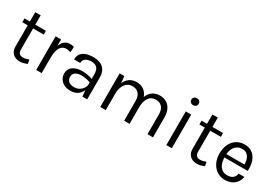

<svg xmlns="http://www.w3.org/2000/svg" viewBox="26 -1522 3359 2367"><g transform="rotate(30 1705.5 -338.5)"><path d="M248 12Q209 12 178 -3Q147 -18 129 -48Q111 -78 111 -123V-611H188V-125Q188 -51 257 -51Q277.5 -51 296.8 -55.8Q316 -60.5 340 -69L351 -13Q325.5 -2 300.2 5Q275 12 248 12ZM34 -424V-478H339V-424Z M477 0V-479H555V0ZM531 -216Q531 -307 548.5 -367.2Q566 -427.5 599.8 -457.2Q633.5 -487 682 -487Q697.5 -487 711 -484.8Q724.5 -482.5 738 -478L733 -401Q719 -405.5 702.2 -408.8Q685.5 -412 673 -412Q630.5 -412 604.5 -388Q578.5 -364 566.8 -320Q555 -276 555 -216Z M1134.5 0 1124.5 -105V-310Q1124.5 -374.5 1096.8 -402.8Q1069 -431 1014.5 -431Q983.5 -431 958.5 -422Q933.5 -413 918.5 -394.2Q903.5 -375.5 903.5 -346H816.5Q816.5 -398 842 -429.8Q867.5 -461.5 912.2 -475.8Q957 -490 1014.5 -490Q1069.5 -490 1111.8 -471.5Q1154 -453 1178.2 -412.8Q1202.5 -372.5 1202.5 -308V0ZM971.5 12Q912.5 12 874 -9Q835.5 -30 816.5 -63.5Q797.5 -97 797.5 -134Q797.5 -182.5 821.8 -213Q846 -243.5 888 -257.8Q930 -272 982.5 -272Q1020 -272 1058 -264.5Q1096 -257 1131.5 -244V-195Q1102 -207 1064 -214Q1026 -221 994.5 -221Q946.5 -221 913.5 -201.2Q880.5 -181.5 880.5 -134Q880.5 -98.5 905.8 -73.8Q931 -49 986.5 -49Q1025.5 -49 1056.8 -67.2Q1088 -85.5 1106.2 -113Q1124.5 -140.5 1124.5 -168H1143.5Q1143.5 -120 1123 -79Q1102.5 -38 1064 -13Q1025.5 12 971.5 12Z M2061 0V-281Q2061 -349.5 2028.5 -385.2Q1996 -421 1940 -421Q1875 -421 1840.5 -370.8Q1806 -320.5 1806 -232H1770Q1770 -296.5 1782.8 -345Q1795.5 -393.5 1819.8 -425.5Q1844 -457.5 1879.2 -473.8Q1914.5 -490 1959 -490Q2015.5 -490 2055.8 -464.5Q2096 -439 2117.5 -392.2Q2139 -345.5 2139 -281V0ZM1389 0V-478H1456L1465 -382Q1487.5 -434 1528.2 -462Q1569 -490 1626 -490Q1682.5 -490 1722.8 -464.5Q1763 -439 1784.5 -392.2Q1806 -345.5 1806 -281V0H1729V-281Q1729 -349.5 1696 -385.2Q1663 -421 1607 -421Q1564 -421 1532.5 -397.5Q1501 -374 1484 -330.2Q1467 -286.5 1467 -226V0Z M2368.5 -591Q2344.5 -591 2330.5 -604.8Q2316.5 -618.5 2316.5 -641Q2316.5 -662.5 2330.5 -675.8Q2344.5 -689 2368.5 -689Q2393 -689 2406.8 -675.8Q2420.5 -662.5 2420.5 -641Q2420.5 -618.5 2406.8 -604.8Q2393 -591 2368.5 -591ZM2329.5 0V-479H2407.5V0Z M2769.5 12Q2730.5 12 2699.5 -3Q2668.5 -18 2650.5 -48Q2632.5 -78 2632.5 -123V-611H2709.5V-125Q2709.5 -51 2778.5 -51Q2799 -51 2818.2 -55.8Q2837.5 -60.5 2861.5 -69L2872.5 -13Q2847 -2 2821.8 5Q2796.5 12 2769.5 12ZM2555.5 -424V-478H2860.5V-424Z M3164.5 12Q3102.5 12 3053.8 -19.8Q3005 -51.5 2976.8 -108Q2948.5 -164.5 2948.5 -238Q2948.5 -316.5 2976.5 -373Q3004.5 -429.5 3053.2 -459.8Q3102 -490 3164.5 -490Q3219 -490 3257.5 -468.2Q3296 -446.5 3319.5 -408.8Q3343 -371 3352.2 -323.8Q3361.5 -276.5 3357.5 -226H3011.5V-274H3306L3283 -259Q3284.5 -288.5 3279.8 -318Q3275 -347.5 3262 -372.2Q3249 -397 3225.5 -412Q3202 -427 3165.5 -427Q3120 -427 3088.8 -403.5Q3057.5 -380 3042 -341.8Q3026.5 -303.5 3026.5 -259V-227Q3026.5 -177 3041.8 -137.5Q3057 -98 3087.8 -75Q3118.5 -52 3164.5 -52Q3211 -52 3241 -74.5Q3271 -97 3277.5 -141H3358.5Q3351 -93.5 3324.5 -59.2Q3298 -25 3257.2 -6.5Q3216.5 12 3164.5 12Z"/></g></svg>

Font: Karla ExtraLight
Style: Regular
Weight: 400
Version: Version 2.001